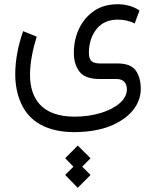

<svg xmlns="http://www.w3.org/2000/svg" viewBox="-20 -379 738 909"><path d="M288.6 370.1 327.6 410.2 288.6 449.2 348.1 510.3 408.7 449.2 369.1 410.2 408.7 370.1 348.1 310.1ZM333 246.6C397 246.1 452.6 236.8 499.5 218.8C593.3 181.6 646.5 116.7 646.5 42C646.5 6.3 638.7 -22.5 623 -44.9C606.9 -67.4 578.1 -78.6 535.6 -78.6H454.6C415 -78.6 400.9 -92.3 400.9 -129.4C400.9 -172.9 412.6 -210 436.5 -240.7C460.4 -271 494.1 -286.1 537.6 -286.1C565.9 -286.1 592.8 -280.3 617.7 -268.1L640.6 -329.6C606.9 -351.6 570.8 -358.9 537.1 -358.9C493.7 -358.9 456.5 -348.6 425.8 -327.6C363.8 -285.6 329.6 -211.9 329.6 -129.4C329.6 -91.8 338.9 -62 356.9 -39.1C375 -16.1 406.7 -4.9 453.1 -4.9H532.2C568.8 -4.9 580.6 18.6 580.6 43.9C580.6 67.9 569.3 89.8 546.9 109.4C502 148.4 423.3 173.3 333 173.3C179.2 173.3 122.1 88.9 122.1 -25.4C122.1 -83.5 135.7 -147 153.8 -205.6L89.4 -231.4C65.9 -164.6 52.2 -94.2 52.2 -28.3C52.2 23.4 61.5 70.3 80.6 111.8C118.2 194.8 199.7 246.6 333 246.6Z"/></svg>

Font: Vazirmatn Light
Style: Regular
Weight: 300
Designer: Saber Rastikerdar
Foundry: Saber Rastikerdar
Version: Version 33.003